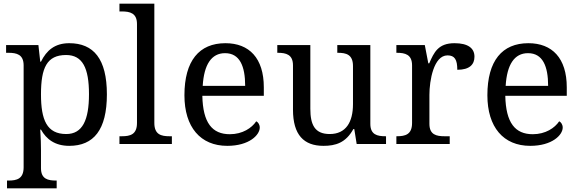

<svg xmlns="http://www.w3.org/2000/svg" viewBox="-20 -780 3140 1040"><path d="M18 240H287V198H284C240 198 202 190 202 131V35C202 10 201 -39 198 -78H202C231 -26 278 10 355 10C487 10 559 -76 559 -269C559 -461 487 -546 355 -546C277 -546 232 -507 202 -446H198L188 -536H13V-494H26C70 -494 108 -485 108 -426V126C108 189 71 198 26 198H18ZM339 -54C234 -54 202 -130 202 -269C202 -413 234 -482 338 -482C427 -482 462 -412 462 -270C462 -130 427 -54 339 -54Z M627 0H911V-42H898C853 -42 816 -51 816 -114V-760H627V-718H640C684 -718 722 -709 722 -650V-114C722 -51 685 -42 640 -42H627Z M1211 10C1330 10 1387 -49 1387 -89C1387 -106 1377 -119 1368 -123C1344 -87 1294 -53 1225 -53C1129 -53 1079 -115 1076 -261H1409V-307C1409 -465 1330 -546 1201 -546C1059 -546 979 -451 979 -264C979 -91 1066 10 1211 10ZM1308 -315H1078C1085 -430 1125 -492 1199 -492C1279 -492 1308 -421 1308 -315Z M1732 10C1797 10 1853 -6 1894 -81H1899L1912 0H2071V-42H2068C2024 -42 1986 -50 1986 -109V-536H1807V-494H1810C1855 -494 1892 -485 1892 -422V-216C1892 -119 1854 -54 1766 -54C1685 -54 1661 -104 1661 -191V-536H1482V-494H1485C1529 -494 1567 -485 1567 -426V-186C1567 -49 1626 10 1732 10Z M2127 0H2416V-42H2388C2344 -42 2306 -50 2306 -109V-266C2306 -343 2329 -480 2404 -480C2443 -480 2457 -457 2457 -402C2524 -402 2550 -431 2550 -473C2550 -519 2515 -546 2442 -546C2354 -546 2331 -497 2305 -437H2300L2281 -536H2127V-494H2130C2174 -494 2212 -485 2212 -426V-114C2212 -51 2175 -42 2130 -42H2127Z M2852 10C2971 10 3028 -49 3028 -89C3028 -106 3018 -119 3009 -123C2985 -87 2935 -53 2866 -53C2770 -53 2720 -115 2717 -261H3050V-307C3050 -465 2971 -546 2842 -546C2700 -546 2620 -451 2620 -264C2620 -91 2707 10 2852 10ZM2949 -315H2719C2726 -430 2766 -492 2840 -492C2920 -492 2949 -421 2949 -315Z"/></svg>

Font: Noto Fangsong KSS Rotated
Style: Regular
Weight: 400
Designer: LIU Zhao, ZHANG Congyu, Kushim JIANG
Foundry: Guyu Beijing Co. Ltd.
Version: Version 1.000;November 16, 2022;FontCreator 11.5.0.2427 64-b